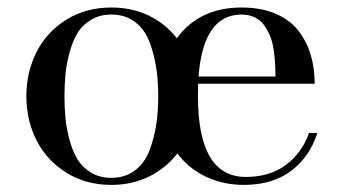

<svg xmlns="http://www.w3.org/2000/svg" viewBox="-20 -490 923 519"><path d="M280.8 -469.7Q336.9 -469.7 382.3 -447.8Q427.7 -425.8 458 -386.7Q519 -469.7 632.8 -469.7Q685.5 -469.7 724.6 -453.1Q763.7 -436.5 786.4 -407.2Q809.1 -377.9 819.8 -342Q830.6 -306.2 830.6 -263.7H515.6Q515.1 -252.4 515.1 -230Q515.1 -11.7 644.5 -11.7Q709 -11.7 752.4 -43.9Q795.9 -76.2 815.4 -130.4H837.9Q817.4 -66.4 767.1 -28.3Q716.8 9.8 639.2 9.8Q583.5 9.8 536.9 -12.2Q490.2 -34.2 459.5 -75.2Q428.7 -35.6 383.1 -12.9Q337.4 9.8 280.8 9.8Q212.4 9.8 159.4 -23.2Q106.4 -56.2 78.9 -110.4Q51.3 -164.6 51.3 -230Q51.3 -295.4 78.9 -349.6Q106.4 -403.8 159.4 -436.8Q212.4 -469.7 280.8 -469.7ZM280.8 -9.3Q318.8 -9.3 345.5 -29.8Q372.1 -50.3 384.8 -85.2Q397.5 -120.1 402.6 -154.8Q407.7 -189.5 407.7 -230Q407.7 -270.5 402.6 -305.2Q397.5 -339.8 384.8 -374.8Q372.1 -409.7 345.5 -430.2Q318.8 -450.7 280.8 -450.7Q249.5 -450.7 226.1 -436.5Q202.6 -422.4 189.5 -400.6Q176.3 -378.9 168 -348.1Q159.7 -317.4 157 -289.6Q154.3 -261.7 154.3 -230Q154.3 -198.2 157 -170.4Q159.7 -142.6 168 -111.8Q176.3 -81.1 189.5 -59.3Q202.6 -37.6 226.1 -23.4Q249.5 -9.3 280.8 -9.3ZM632.8 -450.7Q529.8 -450.7 516.6 -283.2H724.6Q724.6 -302.7 723.6 -318.8Q722.7 -335 719.7 -355.7Q716.8 -376.5 710.2 -392.1Q703.6 -407.7 694.1 -421.6Q684.6 -435.5 668.7 -443.1Q652.8 -450.7 632.8 -450.7Z"/></svg>

Font: Bodoni* 11pt
Style: Regular
Weight: 400
Version: Version 2.3